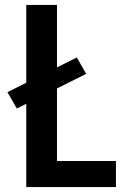

<svg xmlns="http://www.w3.org/2000/svg" viewBox="-20 -755 540 775"><path d="M86 0V-336L48 -317L10 -383L86 -421V-735H210V-483L290 -523L328 -457L210 -398V-105H448V0Z"/></svg>

Font: Iosevka SS18 Extrabold
Style: Regular
Weight: 800
Monospace: yes
Designer: Belleve Invis
Foundry: Belleve Invis
Version: Version 25.1.1; ttfautohint (v1.8.4)